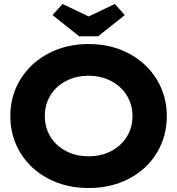

<svg xmlns="http://www.w3.org/2000/svg" viewBox="-20 -938 893 968"><path d="M32 -353Q32 -455 83 -538Q134 -621 224 -668.5Q314 -716 427 -716Q540 -716 629.5 -668.5Q719 -621 770 -538Q821 -455 821 -353Q821 -250 770.5 -167Q720 -84 630 -37Q540 10 427 10Q314 10 224 -37Q134 -84 83 -167Q32 -250 32 -353ZM648 -353Q648 -410 619.5 -456.5Q591 -503 540.5 -529.5Q490 -556 427 -556Q363 -556 312.5 -529.5Q262 -503 234 -457Q206 -411 206 -353Q206 -295 234 -249Q262 -203 312.5 -176.5Q363 -150 427 -150Q491 -150 541 -176.5Q591 -203 619.5 -249Q648 -295 648 -353ZM245 -862 295 -918 427 -855 559 -918 609 -862 475 -755H379Z"/></svg>

Font: Lexend Exa HM Xlight
Style: Bold
Weight: 700
Designer: Bonnie Shaver-Troup, Thomas Jockin, Octavio Pardo
Foundry: Lexend
Version: Version 1.091